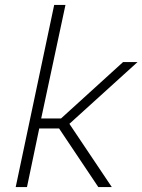

<svg xmlns="http://www.w3.org/2000/svg" viewBox="-20 -763 581 783"><path d="M44 0 201 -743H247L148 -280H229L482 -510H541L263 -258L436 0H381L221 -239H140L90 0Z"/></svg>

Font: Saira Thin ExtraLight
Style: Italic
Weight: 250
Italic angle: -12°
Version: Version 1.101